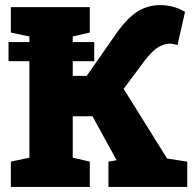

<svg xmlns="http://www.w3.org/2000/svg" viewBox="-20 -739 760 759"><path d="M22.9 0V-100.1L96.2 -115.7V-594.7L22.9 -610.4V-710.9H335V-610.4L267.6 -594.7V-439H322.8L439.5 -606.4Q483.9 -668.9 524.2 -693.8Q564.5 -718.8 612.3 -718.8Q642.1 -718.8 667.7 -711.2Q693.4 -703.6 711.4 -691.9L681.6 -560.5Q672.9 -563.5 665.5 -564.9Q658.2 -566.4 650.4 -566.4Q630.9 -566.4 607.7 -553.7Q584.5 -541 554.2 -502.4L468.8 -387.7L640.6 -112.3L720.2 -100.1V0H408.7V-100.1L440.9 -105.5L440.4 -106.4L345.7 -279.3H267.6V-115.7L335 -100.1V0ZM13.7 -497.1V-572.8H352.5V-497.1Z"/></svg>

Font: Roboto Slab LO Black
Style: Regular
Weight: 900
Designer: Google
Version: Version 2.000